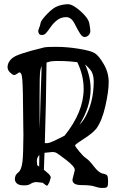

<svg xmlns="http://www.w3.org/2000/svg" viewBox="-20 -881 575 929"><path d="M201.4 -719.5C206.5 -724.5 213.9 -734.1 223.6 -748.3C233.4 -762.5 244.4 -774.3 256.6 -783.7C268.8 -793.1 283.2 -797.9 299.8 -798.1C316.4 -798.3 330.2 -787.6 341.1 -766.1C352 -744.6 360.9 -728.5 367.9 -717.8C374.9 -707 382.1 -701.7 389.4 -701.9C396.7 -702.1 403.2 -705 408.7 -710.7C414.2 -716.4 417 -723.1 417 -731C417 -738.8 415.3 -751.3 411.9 -768.6C408.4 -785.8 394.1 -805.5 368.9 -827.6C343.7 -849.8 323.6 -860.8 308.6 -860.6C293.6 -860.4 278 -857.7 261.7 -852.3C245.4 -846.9 227.5 -833.9 207.8 -813.2C188.1 -792.6 177.6 -778.1 176.3 -769.8C175 -761.5 172.8 -753.7 169.7 -746.6C166.6 -739.4 165 -733.9 165 -730C165 -726.1 166.3 -722 168.9 -717.8C171.5 -713.5 176.4 -711.5 183.3 -711.7C190.3 -711.8 196.4 -714.4 201.4 -719.5ZM363.8 -276.4C400.2 -335 418.5 -392.9 418.5 -450.2C418.5 -490.2 409.5 -529.9 391.6 -569.3C397.5 -564.8 405.8 -556.4 416.5 -544.2C427.2 -532 432.9 -513.7 433.6 -489.3C433.6 -415.4 417.3 -352.9 384.8 -301.8C378.6 -293 371.6 -284.5 363.8 -276.4ZM158.2 -100.6C158.2 -108.7 159.6 -115.3 162.4 -120.4C165.1 -125.4 167.8 -128.9 170.4 -130.9C170.1 -112 169.8 -93.3 169.4 -74.7L160.6 -81.5L160.2 -82.5L159.2 -91.3ZM181.6 -561C177.7 -460.1 174.6 -358.9 172.4 -257.3C171.7 -283.7 171.4 -334.4 171.4 -409.4C171.4 -484.5 172.5 -527.6 174.8 -538.8C177.1 -550 179.4 -557.5 181.6 -561ZM354 -580.1C374.5 -537.4 384.8 -494.5 384.8 -451.2C384.8 -376.6 354 -301.1 292.5 -224.6L254.9 -205.8C231.8 -194.3 216.6 -188.5 209.2 -188.5H196.8C201 -317.4 203.8 -447.3 205.1 -578.1L212.4 -580.6H213.4C220.5 -584.1 236.2 -585.9 260.3 -585.9C284.3 -585.9 304.7 -585.1 321.3 -583.5C337.9 -581.9 348.8 -580.7 354 -580.1ZM330.6 -11.7V-10.7C330.6 6.2 345.3 14.6 374.8 14.6C404.2 14.6 425.5 16.9 438.5 21.5C451.5 26 462.6 28.3 471.9 28.3C481.2 28.3 487.6 28 491.2 27.3C494.8 26.7 497.6 24.7 499.8 21.2C501.9 17.8 502.9 9.3 502.9 -4.4C502.9 -18.1 501.6 -27 499 -31.2C496.4 -35.5 488.9 -38.9 476.3 -41.5C463.8 -44.1 449.8 -55.5 434.3 -75.7C418.9 -95.9 406.6 -108.9 397.5 -114.7C388.3 -120.6 377.3 -131.4 364.3 -147.2C351.2 -163 344.1 -173.2 342.8 -177.7C346.4 -182.9 361.3 -193.9 387.7 -210.7C414.1 -227.5 433.4 -243.3 445.8 -258.3L446.3 -258.8C464.8 -284.8 479.4 -321.4 490 -368.4C500.6 -415.4 505.9 -454 505.9 -484.1C505.9 -514.2 498 -543 482.2 -570.3C466.4 -597.7 451.9 -615.4 438.7 -623.5C425.5 -631.7 399.8 -638.8 361.6 -645C323.3 -651.2 287.7 -654.3 254.6 -654.3C221.6 -654.3 202.3 -653.6 196.8 -652.3L128.4 -634.8C94.2 -625 70.5 -616.9 57.1 -610.6C43.8 -604.2 33.7 -596.2 26.9 -586.4C20 -576.7 16.6 -566.7 16.6 -556.6C16.6 -546.5 20.8 -537.6 29.1 -529.8C37.4 -522 43.7 -518.1 48.1 -518.1C52.5 -518.1 57.5 -520.2 63 -524.4C68.2 -528.6 72.1 -530.8 74.7 -530.8L75.2 -530.3C77.8 -530.3 80.2 -528 82.5 -523.4C85.1 -518.9 87 -509 88.1 -493.9C89.3 -478.8 90.2 -455.8 90.8 -425C91.5 -394.3 92.1 -339.2 92.8 -259.8C92.8 -248.7 92.9 -238.4 93.3 -229C92.9 -166.5 91.5 -123.5 88.9 -100.1C85.6 -73.1 79.3 -55.7 69.8 -47.9C60.1 -40 54.7 -32.7 53.7 -25.9L51.8 -16.6V-14.6C52.4 -4.9 56.2 2.6 63.2 7.8C70.2 13 79.4 15.6 90.8 15.6H103.5C112.6 15.6 121.3 13 129.4 7.8C137.5 2.6 146.8 0 157.2 0L182.1 2.9H186C195.5 10.4 202.1 15.3 206.1 17.6H207C209.6 17.6 213.7 11.7 219.2 0L225.6 -22C225.6 -26.5 222.7 -32.1 216.8 -38.6L192.4 -59.6L195.3 -141.6L232.4 -145.5C238.3 -145.5 243.8 -144.7 249 -143.1C254.2 -141.4 271 -129.7 299.3 -107.9C327.6 -86.1 341.8 -70 341.8 -59.6V-57.1L331.5 -16.1V-15.6Z"/></svg>

Font: Drukaatie burti
Style: Regular
Weight: 400
Version: Version 0.14.4